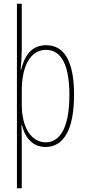

<svg xmlns="http://www.w3.org/2000/svg" viewBox="-20 -780 463 1032"><path d="M378 -270C378 -450 326 -537 228 -537C143 -537 110 -472 93 -404H91C95 -444 97 -488 97 -520V-760H71V232H97V-37C97 -69 96 -95 95 -107H98C111 -53 146 10 225 10C317 10 378 -75 378 -270ZM353 -270C353 -79 294 -15 226 -15C152 -15 97 -88 97 -219V-292C97 -428 145 -512 227 -512C313 -512 353 -424 353 -270Z"/></svg>

Font: Noto Sans Khmer UI ExtraCondensed Thin
Style: Regular
Weight: 100
Width: 2
Designer: Danh Hong and the Monotype Design Team
Foundry: Monotype Imaging Inc.
Version: Version 2.002